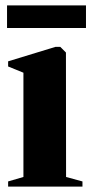

<svg xmlns="http://www.w3.org/2000/svg" viewBox="-20 -689 338 709"><path d="M10 0V-19L66.5 -35.5V-420.5L10 -443.5V-462.5L185 -516H202.5L223.5 -495L224 -35.5L284.5 -19V0ZM297.5 -669V-585.5H6V-669Z"/></svg>

Font: Merriweather 144pt ExtraBold
Style: Regular
Weight: 800
Version: Version 2.100